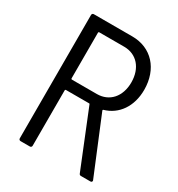

<svg xmlns="http://www.w3.org/2000/svg" viewBox="-168 -808 848 917"><g transform="rotate(30 256.0 -350.0)"><path d="M415 0H467C472 0 476 -3 476 -8C476 -9 476 -10 475 -12L347 -322C346 -324 347 -326 349 -327C424 -348 471 -416 471 -507C471 -622 400 -700 294 -700H82C76 -700 72 -696 72 -690V-10C72 -4 76 0 82 0H133C139 0 143 -4 143 -10V-316C143 -318 145 -320 147 -320H275C277 -320 278 -320 279 -317L404 -8C406 -2 410 0 415 0ZM147 -638H285C354 -638 400 -586 400 -507C400 -429 354 -377 285 -377H147C145 -377 143 -379 143 -381V-634C143 -636 145 -638 147 -638Z"/></g></svg>

Font: Barlow Semi Condensed
Style: Regular
Weight: 400
Width: 4
Designer: Jeremy Tribby
Foundry: Tribby Type
Version: Version 1.422;hotconv 1.0.109;makeotfexe 2.5.65596